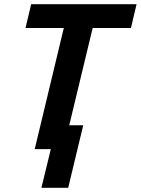

<svg xmlns="http://www.w3.org/2000/svg" viewBox="-20 -713 673 918"><path d="M178 185 223 0H146L285 -579H102L129 -693H633L606 -579H423L311 -114H378L306 185Z"/></svg>

Font: Ubuntu Sans Mono
Style: Bold Italic
Weight: 700
Italic angle: -13.5°
Monospace: yes
Designer: Dalton Maag Ltd
Foundry: Dalton Maag Ltd
Version: Version 1.006